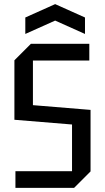

<svg xmlns="http://www.w3.org/2000/svg" viewBox="-20 -913 510 933"><path d="M55 0V-81H330V-308L50 -331V-620L130 -700H414V-619H140V-402L420 -379V-80L340 0ZM103 -748V-828L248 -893L393 -828V-748L248 -813Z"/></svg>

Font: Tektur SemiCondensed
Style: Regular
Weight: 400
Width: 4
Designer: Adam Jagosz
Foundry: Adam Jagosz
Version: Version 1.005;gftools[0.9.30]